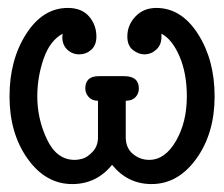

<svg xmlns="http://www.w3.org/2000/svg" viewBox="-20 -459 565 484"><path d="M4 -216Q4 -308 46 -373.5Q88 -439 151 -439Q186 -439 204.5 -417.5Q223 -396 223 -367Q223 -345 210 -333.5Q197 -322 180 -322Q162 -322 149.5 -334Q137 -346 137 -366Q137 -368 137.5 -370Q138 -372 138 -374Q106 -357 90 -311Q74 -265 74 -216Q74 -159 98.5 -107.5Q123 -56 168 -56Q178 -56 189.5 -59.5Q201 -63 214 -77Q227 -91 227 -113V-205Q212 -205 203.5 -214.5Q195 -224 195 -236Q195 -267 229 -267H293Q330 -267 330 -236Q330 -223 321.5 -214Q313 -205 297 -205V-113Q297 -86 315 -71Q333 -56 356 -56Q396 -56 423.5 -103.5Q451 -151 451 -216Q451 -274 432.5 -317Q414 -360 387 -374V-366Q387 -346 374 -334Q361 -322 344 -322Q329 -322 315 -333Q301 -344 301 -367Q301 -396 321.5 -417.5Q342 -439 374 -439Q437 -439 479 -373.5Q521 -308 521 -216Q521 -123 475 -59Q429 5 362 5Q302 5 263 -43H262Q223 5 162 5Q95 5 49.5 -59Q4 -123 4 -216Z"/></svg>

Font: CMU Typewriter Text
Style: Regular
Weight: 500
Monospace: yes
Version: Version 0.7.0